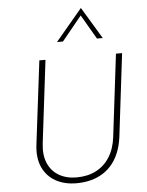

<svg xmlns="http://www.w3.org/2000/svg" viewBox="-63 -1033 833 1091"><g transform="rotate(-5 353.0 -487.0)"><path d="M157 -235Q149 -169 169 -122Q189 -75 231.5 -50Q274 -25 332 -25Q396 -25 444 -50Q492 -75 521.5 -122Q551 -169 559 -235L616 -706H651L594 -233Q584 -156 550 -102Q516 -48 459.5 -20Q403 8 328 8Q261 8 210.5 -20Q160 -48 135.5 -102Q111 -156 121 -233L179 -706H214ZM516 -801 431 -947 443 -949 322 -801H288L440 -982L549 -801Z"/></g></svg>

Font: Josefin Sans Thin ExtraLight
Style: Italic
Weight: 250
Italic angle: -7°
Version: Version 2.000